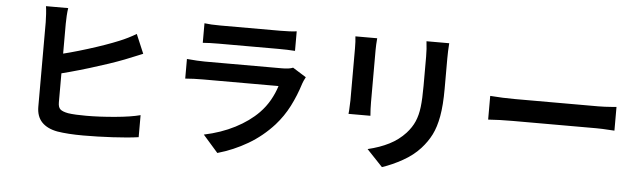

<svg xmlns="http://www.w3.org/2000/svg" viewBox="-50 -958 4006 1204"><g transform="rotate(5 1953.0 -356.5)"><path d="M328.9 -668V-173.6Q328.9 -142.8 343.1 -130.2Q357.4 -117.7 392.6 -111.1Q413.3 -107.9 444 -106.4Q474.6 -105 506.6 -105Q589.6 -105 689.3 -114.1Q789.1 -123.3 846.4 -138.7V0Q780.8 9.5 683.7 14.6Q586.7 19.8 499.3 19.8Q401.6 19.8 335.4 9Q271 -2.9 236.9 -38.7Q202.9 -74.5 202.9 -136V-668Q202.9 -689 200.8 -719.7Q198.7 -750.5 195.8 -767.8H335.7Q332.3 -747.3 330.6 -719.4Q328.9 -691.4 328.9 -668ZM673.3 -591.6Q727.8 -613.8 778.3 -643.8L829.3 -523.4L792 -508.1Q755.6 -492.9 717 -477.8Q631.1 -444.6 502.9 -405.5Q374.8 -366.5 273.9 -343.3L273.2 -467.5Q366 -487.8 480.6 -523.6Q595.2 -559.3 673.3 -591.6Z M1295.7 -742.2H1671.6Q1737.5 -742.2 1775.9 -747.6V-624.5Q1729.7 -627.9 1669.9 -627.9H1295.7Q1236.8 -627.9 1195.3 -624.5V-747.6Q1234.1 -742.2 1295.7 -742.2ZM1839.6 -426.3Q1814.7 -346.7 1780.2 -279.3Q1745.6 -211.9 1695.3 -155.3Q1624.3 -76.9 1535.3 -24.8Q1446.3 27.3 1346.4 55.7L1252 -51.8Q1358.9 -74.2 1445.8 -119Q1532.7 -163.8 1591.1 -223.6Q1627.9 -261.5 1653.1 -306Q1678.2 -350.6 1692.1 -395.8H1217.5Q1157.2 -395.8 1105.2 -391.4V-514.9Q1176.8 -508.5 1217.5 -508.5H1702.6Q1751 -508.5 1773.2 -518.6L1857.7 -465.8Q1844.2 -440.2 1839.6 -426.3Z M2731.4 -659.7V-469.2Q2731.4 -366 2718.8 -296.1Q2706.1 -226.3 2682 -178.6Q2658 -130.9 2618.7 -87.6Q2574.7 -39.1 2510.3 -3.1Q2445.8 33 2382.3 54L2283 -50.8Q2358.9 -68.8 2417 -98.4Q2475.1 -127.9 2518.1 -174.6Q2551.3 -211.2 2568.5 -251Q2585.7 -290.8 2591.9 -342.7Q2598.1 -394.5 2598.1 -477.1V-659.7Q2598.1 -708.3 2592 -756.6H2735.1Q2731.4 -705.1 2731.4 -659.7ZM2278.8 -674.1V-344.5Q2278.8 -303.2 2282.5 -260.3H2144.5L2146.5 -281.5Q2149.2 -334 2149.2 -345.2V-674.1Q2149.2 -716.8 2145.3 -748.3H2282.5Q2278.8 -706.3 2278.8 -674.1Z M3175.5 -443.8H3700.9Q3736.8 -443.8 3794.7 -448.2L3814.9 -450V-300.8L3783.7 -302.5Q3735.4 -305.9 3701.2 -305.9H3175.5Q3089.4 -305.9 3020 -300.8V-450Q3099.9 -443.8 3175.5 -443.8Z"/></g></svg>

Font: Min Sans VF VF
Style: Regular
Weight: 400
Designer: Jinseong-Kim, NotoSansCJK, Nunito
Foundry: Jinseong-Kim
Version: Version 1.420;Glyphs 3.1.2 (3151)